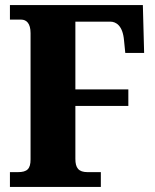

<svg xmlns="http://www.w3.org/2000/svg" viewBox="-20 -734 610 754"><path d="M19 0H376V-58H324C288 -58 276 -75 276 -110V-318H484V-383H276V-649H413C436 -649 462 -633 467 -576L472 -526H546L541 -714H19V-657H63C84 -657 100 -642 100 -604V-108C100 -71 87 -58 50 -58H19Z"/></svg>

Font: Noto Serif Sinhala Condensed Black
Style: Regular
Weight: 900
Width: 3
Designer: Jelle Bosma - Monotype Design Team
Foundry: Monotype Imaging Inc.
Version: Version 2.007